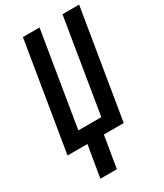

<svg xmlns="http://www.w3.org/2000/svg" viewBox="-231 -825 968 1130"><g transform="rotate(-30 253.0 -260.0)"><path d="M102 215 138 0H3L124 -735H237L132 -96H288L393 -735H506L385 0H250L214 215Z"/></g></svg>

Font: Iosevka SS18
Style: Bold Italic
Weight: 700
Italic angle: -9°
Monospace: yes
Designer: Belleve Invis
Foundry: Belleve Invis
Version: Version 25.1.1; ttfautohint (v1.8.4)